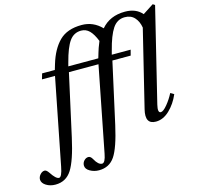

<svg xmlns="http://www.w3.org/2000/svg" viewBox="-206 -883 1301 1267"><g transform="rotate(-15 444.0 -250.0)"><path d="M302 -490H507L518 -527Q524 -550 544 -599Q524 -649 500.5 -672.5Q477 -696 444 -696Q394 -696 364 -654Q334 -612 309 -516ZM-72 184Q-72 165 -58 149.5Q-44 134 -27 134Q-15 134 0 156Q32 205 53 205Q72 205 85 137L201 -452H112L123 -490H210L221 -527Q250 -624 304 -677.5Q358 -731 457 -731Q536 -731 593 -672Q652 -742 756 -742Q831 -742 872 -694L946 -742L960 -733L804 -94Q791 -40 814 -40Q831 -40 859 -74Q887 -108 906 -146L930 -132Q904 -71 860.5 -29.5Q817 12 767 12Q691 12 715 -86L843 -610Q836 -653 811.5 -680Q787 -707 745 -707Q693 -707 662 -660.5Q631 -614 606 -516L599 -490H728L718 -452H593L501 -36Q468 112 430 168.5Q392 225 321 225Q288 225 260 209Q232 193 232 169Q232 150 245 136Q258 122 275 122Q290 122 302 144Q326 188 352 188Q373 188 384 129L498 -452H296L203 -31Q170 119 131 180.5Q92 242 19 242Q-17 242 -44 225Q-71 208 -72 184Z"/></g></svg>

Font: Heuristica
Style: Italic
Weight: 400
Italic angle: -13°
Version: Version 1.0.2